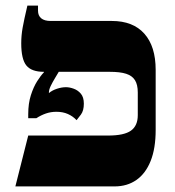

<svg xmlns="http://www.w3.org/2000/svg" viewBox="-20 -667 627 687"><path d="M35 0 81 -182H367Q424 -182 448.5 -199.5Q473 -217 473 -255V-336Q473 -364 463 -380Q453 -396 431.5 -403Q410 -410 373 -410H137Q93 -410 74.5 -432.5Q56 -455 56 -512Q56 -540 61 -568Q66 -596 78 -647H116V-629Q116 -611 127.5 -601.5Q139 -592 161 -592H380Q456 -592 496.5 -546.5Q537 -501 537 -417V-202Q537 -136 519 -91Q501 -46 468 -23Q435 0 390 0ZM254 -237Q241 -251 223 -259Q205 -267 182 -267Q162 -267 144.5 -261Q127 -255 110 -244H81V-258Q81 -297 90.5 -326.5Q100 -356 113 -376.5Q126 -397 137 -408V-432H192V-413Q185 -401 176.5 -387Q168 -373 161.5 -359.5Q155 -346 155 -336V-334Q167 -344 184 -349.5Q201 -355 216 -355Q229 -355 244 -349.5Q259 -344 269.5 -331.5Q280 -319 280 -296Q280 -271 269.5 -257Q259 -243 254 -237Z"/></svg>

Font: Noto Serif Hebrew ExtraBold
Style: Regular
Weight: 800
Version: Version 2.003